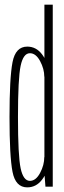

<svg xmlns="http://www.w3.org/2000/svg" viewBox="-20 -805 278 828"><path d="M176 0H207.5V-785H171.5V-58.5ZM97.5 3Q136 3 161.2 -30Q186.5 -63 186.5 -101.5L171 -128Q171 -93 152.8 -59Q134.5 -25 109 -25Q80.5 -25 69 -79.2Q57.5 -133.5 57.5 -300Q57.5 -467 69 -521.2Q80.5 -575.5 109 -575.5Q134.5 -575.5 152.8 -541.8Q171 -508 171 -474L186.5 -499Q186.5 -537.5 161.2 -570.8Q136 -604 97.5 -604Q47 -604 34 -536.8Q21 -469.5 21 -300Q21 -131 34 -64Q47 3 97.5 3Z"/></svg>

Font: Anybody ExtraCondensed ExtraLight
Style: Regular
Weight: 250
Width: 2
Version: Version 1.113;gftools[0.9.25]